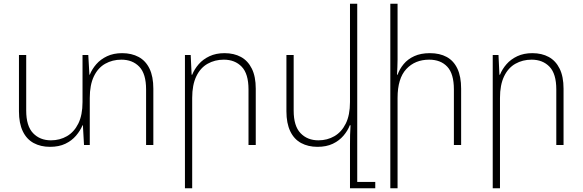

<svg xmlns="http://www.w3.org/2000/svg" viewBox="-20 -780 3135 1033"><path d="M637 -494Q688 -494 726 -473.5Q764 -453 784.5 -410.5Q805 -368 805 -303V0H766V-299Q766 -383 729.5 -421Q693 -459 633 -459Q585 -459 546 -437Q507 -415 485 -369Q463 -323 463 -253V0H432L426 -106H424Q412 -77 389 -50Q366 -23 331.5 -6.5Q297 10 249 10Q199 10 161 -10.5Q123 -31 102.5 -74Q82 -117 82 -181V-484H121V-185Q121 -102 158 -63.5Q195 -25 254 -25Q302 -25 340.5 -47.5Q379 -70 401.5 -115.5Q424 -161 424 -231V-484H455L461 -378H463Q475 -408 498 -434.5Q521 -461 556 -477.5Q591 -494 637 -494Z M975 233V-484H1006L1011 -378H1014Q1026 -408 1049 -434.5Q1072 -461 1107 -477.5Q1142 -494 1188 -494Q1239 -494 1276.5 -473.5Q1314 -453 1335 -410.5Q1356 -368 1356 -303V0H1317V-299Q1317 -383 1280.5 -421Q1244 -459 1184 -459Q1136 -459 1097 -437Q1058 -415 1036 -369Q1014 -323 1014 -253V233Z M1902 199H1999V233H1863V0Q1863 -29 1863.5 -54Q1864 -79 1866 -106H1862Q1851 -77 1828 -50Q1805 -23 1770.5 -6.5Q1736 10 1688 10Q1638 10 1600 -10.5Q1562 -31 1541.5 -74Q1521 -117 1521 -181V-484H1560V-185Q1560 -102 1597 -63.5Q1634 -25 1693 -25Q1741 -25 1779.5 -47.5Q1818 -70 1840.5 -115.5Q1863 -161 1863 -231V-760H1902Z M2119 -760V-459Q2119 -437 2118 -418.5Q2117 -400 2116 -378H2119Q2130 -409 2152 -435.5Q2174 -462 2209 -478Q2244 -494 2293 -494Q2346 -494 2383.5 -473.5Q2421 -453 2441 -410.5Q2461 -368 2461 -303V0H2422V-299Q2422 -383 2386.5 -421Q2351 -459 2289 -459Q2213 -459 2166 -408.5Q2119 -358 2119 -253V233H2080V-760Z M2631 233V-484H2662L2667 -378H2670Q2682 -408 2705 -434.5Q2728 -461 2763 -477.5Q2798 -494 2844 -494Q2895 -494 2932.5 -473.5Q2970 -453 2991 -410.5Q3012 -368 3012 -303V0H2973V-299Q2973 -383 2936.5 -421Q2900 -459 2840 -459Q2792 -459 2753 -437Q2714 -415 2692 -369Q2670 -323 2670 -253V233Z"/></svg>

Font: Noto Sans Armenian ExtraLight
Style: Regular
Weight: 250
Designer: Monotype Design Team
Foundry: Monotype Imaging Inc.
Version: Version 2.007